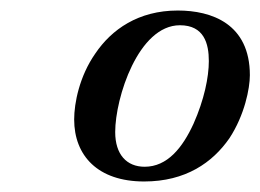

<svg xmlns="http://www.w3.org/2000/svg" viewBox="-20 -610 495 365"><path d="M121 -383C121 -314 166 -265 254 -265C333 -265 384 -301 416 -347C445 -391 455 -442 455 -467C455 -565 382 -590 318 -590C243 -590 192 -554 161 -508C131 -465 121 -414 121 -383ZM199 -359C199 -424 243 -562 322 -562C368 -562 377 -527 377 -494C377 -463 368 -420 348 -375C327 -329 298 -293 255 -293C221 -293 199 -316 199 -359Z"/></svg>

Font: Heuristica
Style: Italic
Weight: 400
Italic angle: -13°
Version: Version 1.0.1